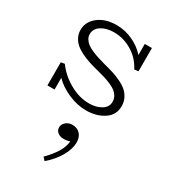

<svg xmlns="http://www.w3.org/2000/svg" viewBox="-205 -590 954 1069"><g transform="rotate(30 272.0 -55.5)"><path d="M275.9 -261.2Q311 -252.4 336.2 -244.4Q361.3 -236.3 389.2 -222.9Q417 -209.5 434.3 -194.1Q451.7 -178.7 462.9 -156.2Q474.1 -133.8 474.1 -106Q474.1 -49.3 426.8 -18.1Q379.4 13.2 312 13.2Q255.9 13.2 198.2 -12Q140.6 -37.1 104 -75.2V0H58.1V-148.9L82 -152.8Q120.6 -99.1 182.6 -64Q244.6 -28.8 308.1 -28.8Q353.5 -28.8 385.7 -48.3Q418 -67.9 418 -102.1Q418 -120.6 409.4 -135.7Q400.9 -150.9 387.7 -161.4Q374.5 -171.9 352.1 -181.6Q329.6 -191.4 309.1 -197.8Q288.6 -204.1 257.8 -211.9Q224.6 -220.2 198.2 -228.8Q171.9 -237.3 145.5 -250.2Q119.1 -263.2 101.8 -278.3Q84.5 -293.5 73.7 -314.2Q63 -335 63 -359.9Q63 -413.1 108.2 -448.5Q153.3 -483.9 225.1 -483.9Q279.8 -483.9 329.6 -460.7Q379.4 -437.5 412.1 -399.9V-471.2H458V-321.8L432.1 -318.8Q402.8 -376.5 348.1 -409.2Q293.5 -441.9 232.9 -441.9Q184.1 -441.9 151.6 -421.1Q119.1 -400.4 119.1 -365.2Q119.1 -349.1 127.7 -335.4Q136.2 -321.8 149.4 -311.5Q162.6 -301.3 184.3 -291.7Q206.1 -282.2 226.6 -275.6Q247.1 -269 275.9 -261.2ZM289.1 120.1Q320.3 120.1 339.1 140.1Q357.9 160.2 357.9 193.8Q357.9 236.3 330.1 284.7Q302.2 333 254.9 373L237.8 354Q276.9 314.5 298.8 278.6Q320.8 242.7 324.2 206.1Q306.6 212.9 283.2 212.9Q261.7 212.9 246.3 200.9Q231 189 231 168.9Q231 148.9 248.3 134.5Q265.6 120.1 289.1 120.1Z"/></g></svg>

Font: BioRhyme Light
Style: Regular
Weight: 300
Designer: Aoife Mooney
Foundry: Aoife Mooney Type
Version: Version 1.500;PS 001.500;hotconv 1.0.88;makeotf.lib2.5.64775